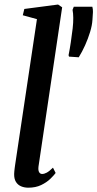

<svg xmlns="http://www.w3.org/2000/svg" viewBox="-20 -838 440 868"><path d="M154 -85Q152 -68 156.8 -59.8Q161.5 -51.5 170.5 -51.5Q180 -51.5 191.2 -57.5Q202.5 -63.5 219.5 -80L231.5 -56Q223.5 -45 207.2 -29.2Q191 -13.5 166.2 -1.5Q141.5 10.5 108 10.5Q90 10.5 75.2 4.2Q60.5 -2 52 -15.8Q43.5 -29.5 44 -52Q44 -57 44.8 -64Q45.5 -71 46.5 -79Q47.5 -87 48.5 -93.5L147 -751.5L83 -769L90 -797.5L242.5 -817.5L261 -805ZM336 -579 292 -582 290 -588.5Q295.5 -616 300 -646.2Q304.5 -676.5 308.5 -709.5Q311.5 -736 311.2 -757.2Q311 -778.5 308 -793.5L313.5 -807.5H397.5Q400.5 -796.5 400.2 -783.8Q400 -771 398 -749Q396.5 -723 387.2 -693Q378 -663 364.8 -633.5Q351.5 -604 336 -579Z"/></svg>

Font: Merriweather 60pt Medium
Style: Italic
Weight: 500
Italic angle: -7.8°
Version: Version 2.101